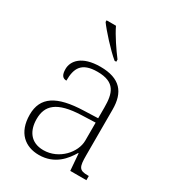

<svg xmlns="http://www.w3.org/2000/svg" viewBox="-186 -873 899 990"><g transform="rotate(30 263.5 -378.0)"><path d="M295 -606H305V-619C276 -657 232 -721 211 -766H155V-756C180 -721 251 -642 295 -606ZM199 10C294 10 343 -54 370 -100H373L381 0H477V-25H471C419 -25 412 -40 412 -111V-383C412 -485 366 -543 248 -543C137 -543 97 -490 97 -443C97 -408 108 -393 131 -393C131 -467 153 -513 248 -513C354 -513 370 -454 370 -371V-307L287 -304C128 -299 55 -252 55 -147C55 -39 118 10 199 10ZM207 -23C129 -23 97 -78 97 -145C97 -225 142 -273 289 -278L370 -281V-174C370 -104 300 -23 207 -23Z"/></g></svg>

Font: Noto Serif Myanmar ExtraLight
Style: Regular
Weight: 200
Designer: Ben Mitchell and the Monotype Design Team
Foundry: Monotype Imaging Inc.
Version: Version 2.106